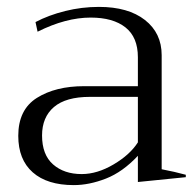

<svg xmlns="http://www.w3.org/2000/svg" viewBox="-20 -527 563 557"><path d="M33 -133Q33 -209 87 -243Q141 -277 224 -277H380V-361Q380 -419 344 -447.5Q308 -476 243 -476Q171 -476 89 -435L83 -463Q121 -483 169 -495Q217 -507 267 -507Q352 -507 400.5 -469Q449 -431 449 -367V-36Q486 -29 519 -20V-13L380 1V-75Q336 -28 287.5 -9Q239 10 194 10Q117 10 75 -27Q33 -64 33 -133ZM380 -114V-246H241Q171 -246 136.5 -216.5Q102 -187 102 -134Q102 -78 134 -50Q166 -22 217 -22Q262 -22 309.5 -50Q357 -78 380 -114Z"/></svg>

Font: Trirong Light
Style: Regular
Weight: 300
Designer: Katatrad Team
Foundry: CadsonDemak
Version: Version 1.001